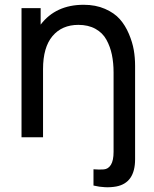

<svg xmlns="http://www.w3.org/2000/svg" viewBox="-20 -574 645 803"><path d="M330 -554Q380 -554 419 -537Q458 -520 481 -494Q504 -468 519 -432.5Q534 -397 539.5 -365Q545 -333 545 -299V92Q545 191 466 206Q421 214 371 202V134Q395 136 414 134.5Q433 133 444 115Q455 97 455 61V-271Q455 -311 448 -345Q441 -379 425 -408Q409 -437 379 -453.5Q349 -470 308 -470Q239 -470 199.5 -423Q160 -376 160 -285V0H70V-540H150V-471Q213 -554 330 -554Z"/></svg>

Font: Manrope Medium
Style: Medium
Weight: 500
Designer: Mikhail Sharanda
Foundry: Mikhail Sharanda
Version: Version 4.000;hotconv 1.0.109;makeotfexe 2.5.65596